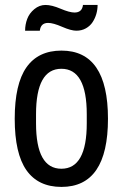

<svg xmlns="http://www.w3.org/2000/svg" viewBox="-20 -738 492 771"><path d="M279.3 -687.7Q309.7 -687.7 313.2 -718.1H371.9Q371.9 -699.8 366.9 -682.2Q361.9 -664.6 351.9 -649.2Q341.9 -633.8 324.9 -624.2Q308 -614.7 286.7 -614.7Q265.4 -614.7 229.6 -630.3Q193.7 -646 173.3 -646Q143.4 -646 139.9 -614.7H80.8Q80.8 -639.4 89.3 -662Q97.7 -684.6 117.9 -701.3Q138.1 -718.1 162.9 -718.1Q187.7 -718.1 223.5 -702.9Q259.3 -687.7 279.3 -687.7ZM226.8 -534.8Q413.6 -534.8 413.6 -261.1Q413.6 12.6 226.8 12.6Q133.4 12.6 86.2 -54.5Q39.1 -121.6 39.1 -261.1Q39.1 -400.5 86.2 -467.6Q133.4 -534.8 226.8 -534.8ZM328.4 -279.3Q328.4 -461.8 226.5 -461.8Q124.7 -461.8 124.7 -279.3V-242.8Q124.7 -60.4 226.5 -60.4Q328.4 -60.4 328.4 -242.8Z"/></svg>

Font: Puralecka Narrow
Style: Regular
Weight: 400
Designer: Hector Gatti, Marcela Romero, Pablo Cosgaya and Nicolas Silva
Version: Version 1.004;PS 001.004;hotconv 1.0.70;makeotf.lib2.5.58329